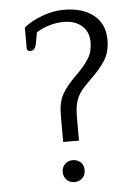

<svg xmlns="http://www.w3.org/2000/svg" viewBox="-53 -758 578 811"><g transform="rotate(-5 236.5 -352.5)"><path d="M197 -275Q197 -329 215.5 -362.5Q234 -396 278 -439Q313 -473 331 -502Q349 -531 349 -571Q349 -615 320 -640.5Q291 -666 243 -666Q213 -666 182 -657Q151 -648 127 -632L118 -584Q115 -569 109 -562.5Q103 -556 93 -556Q78 -556 78 -569V-657Q109 -682 155.5 -699.5Q202 -717 249 -717Q328 -717 374.5 -679.5Q421 -642 421 -574Q421 -523 398 -487Q375 -451 333 -412Q305 -385 291 -365.5Q277 -346 270.5 -322Q264 -298 264 -260V-161H197ZM184 -35Q184 -55 197.5 -68Q211 -81 230 -81Q250 -81 263.5 -68.5Q277 -56 277 -35Q277 -14 263.5 -1Q250 12 230 12Q211 12 197.5 -1Q184 -14 184 -35Z"/></g></svg>

Font: Maitree
Style: Regular
Weight: 400
Designer: CadsonDemak Team
Foundry: CadsonDemak
Version: Version 1.000